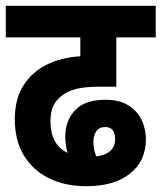

<svg xmlns="http://www.w3.org/2000/svg" viewBox="-20 -642 557 662"><path d="M278 0Q203 0 147.5 -28Q92 -56 61.5 -107.5Q31 -159 31 -231Q31 -299 60 -346Q89 -393 140 -418.5Q191 -444 257 -448V-513H0V-622H517V-513H381V-343H322Q273 -343 243 -335.5Q213 -328 194 -313Q174 -298 164 -277Q154 -256 154 -224Q154 -143 213 -115Q205 -143 205 -172Q205 -225 238.5 -261.5Q272 -298 344 -298Q392 -298 423 -278.5Q454 -259 468.5 -228Q483 -197 483 -162Q483 -87 428.5 -43.5Q374 0 278 0ZM302 -154Q302 -127 312 -103Q342 -106 359.5 -121Q377 -136 377 -162Q377 -204 343 -204Q321 -204 311.5 -188.5Q302 -173 302 -154Z"/></svg>

Font: Noto Sans Condensed
Style: Bold
Weight: 700
Width: 3
Designer: Monotype Design Team
Foundry: Monotype Imaging Inc.
Version: Version 2.013; ttfautohint (v1.8.4.7-5d5b)